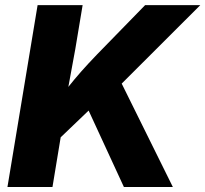

<svg xmlns="http://www.w3.org/2000/svg" viewBox="-20 -748 821 768"><path d="M9.8 0 130.4 -727.5H310.5L281.2 -551.8L253.4 -400.4Q276.9 -430.2 304.2 -461.2Q331.5 -492.2 368.2 -530.3L560.5 -727.5H781.2L466.8 -413.6L671.4 0H475.6L334.5 -305.7L222.7 -198.7L189.9 0Z"/></svg>

Font: Inter Extra Bold
Style: Italic
Weight: 800
Italic angle: -9.39999°
Designer: Rasmus Andersson
Foundry: rsms
Version: Version 4.000;git-3c8e0fc